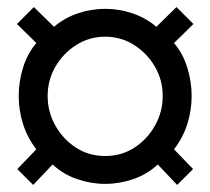

<svg xmlns="http://www.w3.org/2000/svg" viewBox="-20 -623 596 544"><path d="M74 -99 29 -144 83 -200Q58 -232 45.5 -271Q33 -310 33 -351Q33 -392 45.5 -432Q58 -472 83 -501L28 -555L76 -603L133 -547Q162 -572 200 -585Q238 -598 278 -598Q318 -598 356 -585Q394 -572 423 -547L480 -603L528 -555L473 -501Q498 -472 510.5 -432Q523 -392 523 -351Q523 -310 510.5 -271Q498 -232 473 -200L527 -144L482 -99L427 -157Q397 -129 357.5 -115.5Q318 -102 278 -102Q238 -102 198.5 -115.5Q159 -129 129 -157ZM278 -181Q324 -181 360.5 -204.5Q397 -228 419 -267Q441 -306 441 -351Q441 -396 419 -434Q397 -472 360 -495.5Q323 -519 278 -519Q233 -519 196 -495.5Q159 -472 137 -434Q115 -396 115 -351Q115 -306 137 -267Q159 -228 195.5 -204.5Q232 -181 278 -181Z"/></svg>

Font: Archivo VF Beta
Style: Regular
Weight: 400
Designer: Hector Gatti
Foundry: Omnibus-Type
Version: Version 1.002